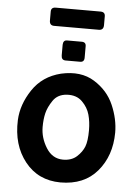

<svg xmlns="http://www.w3.org/2000/svg" viewBox="-57 -867 663 927"><g transform="rotate(5 274.5 -403.5)"><path d="M270.7 15.7Q162.7 15 99 -65.2Q35.3 -145.3 40.3 -266.7Q43.7 -342.3 91.5 -414Q139.3 -485.7 228.3 -507.7Q323.7 -529 389.7 -487.8Q455.7 -446.7 484.7 -379.5Q513.7 -312.3 513.7 -246.7Q513 -134.7 449.5 -59.5Q386 15.7 270.7 15.7ZM273.7 -95Q315.3 -95 340.5 -118Q365.7 -141 376.2 -168Q386.7 -195 386.7 -248Q386.7 -288 377.2 -322.3Q367.7 -356.7 340 -384.2Q312.3 -411.7 265.7 -409Q221 -406 198.8 -373.3Q176.7 -340.7 169.5 -311.2Q162.3 -281.7 162.3 -244Q162.3 -191 192.2 -143.2Q222 -95.3 273.7 -95ZM224 -596.3V-647.3Q224.7 -670 243.3 -670H314.7Q336.3 -670 335.3 -648V-596.3Q336 -572.3 314.3 -573H243.7Q224 -573.7 224 -596.3ZM152.7 -758.7V-802Q152.7 -823 175.3 -823H392.3Q414.7 -823 414.7 -802V-759.3Q414.7 -734.7 392 -734.7H175Q152.7 -734.7 152.7 -758.7Z"/></g></svg>

Font: Vivano Light
Style: Regular
Weight: 300
Designer: Joe Prince, Josias Burgherr
Version: Version 2.064;September 19, 2022;FontCreator 14.0.0.2877 64-